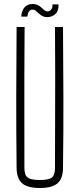

<svg xmlns="http://www.w3.org/2000/svg" viewBox="-20 -935 398 960"><path d="M179 5Q117.5 5 90.8 -18.5Q64 -42 63 -95Q61 -274.5 61.2 -447.8Q61.5 -621 63 -800H103Q102 -680.5 101.8 -564Q101.5 -447.5 101.8 -331Q102 -214.5 102 -95Q102 -60 118 -47.5Q134 -35 179 -35Q224 -35 239.5 -47.5Q255 -60 255 -95Q255 -214.5 255.5 -331Q256 -447.5 256 -564Q256 -680.5 255 -800H295Q296.5 -621 297 -447.8Q297.5 -274.5 295 -95Q294.5 -42 267.5 -18.5Q240.5 5 179 5ZM242.5 -913H273Q273 -878.5 256 -864Q239 -849.5 216.5 -849.5Q201.5 -849.5 191.2 -855.2Q181 -861 173.5 -868.2Q166 -875.5 158.8 -881.2Q151.5 -887 142 -887Q132.5 -887 126 -879Q119.5 -871 116.5 -852H86Q89 -885 104.2 -900Q119.5 -915 142.5 -915Q158.5 -915 169.2 -909.5Q180 -904 187.8 -896.5Q195.5 -889 202.2 -883.5Q209 -878 217.5 -878Q226.5 -878 234.5 -885.5Q242.5 -893 242.5 -913Z"/></svg>

Font: Big Shoulders Text SC Thin
Style: Regular
Weight: 100
Designer: Patric King
Foundry: XO Type Co
Version: Version 2.002